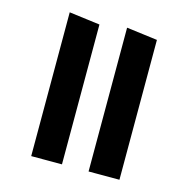

<svg xmlns="http://www.w3.org/2000/svg" viewBox="-100 -770 855 868"><g transform="rotate(15 327.0 -335.5)"><path d="M534 -654 389.5 -672.5V0.5H534ZM265 -654 121 -672.5V0.5H265Z"/></g></svg>

Font: Anek Devanagari
Style: Bold
Weight: 700
Designer: Kailash Malviya (Devanagari) & Yesha Goshar (Latin)
Foundry: Ek Type
Version: Version 1.003